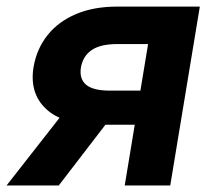

<svg xmlns="http://www.w3.org/2000/svg" viewBox="-56 -566 647 586"><path d="M463.6 0H324.7L396 -431.5H302Q250.4 -431.5 223.7 -413.1Q196.9 -394.7 191 -359.9Q185.5 -325.8 206.6 -307.6Q227.6 -289.4 279.6 -289.4H430.4L413.2 -185.3H246.2Q136.2 -185.3 84.8 -233.3Q33.4 -281.3 46.4 -361.4Q56 -417 88.9 -458.5Q121.9 -500.1 175.8 -523Q229.8 -545.9 302.1 -545.9H553.9ZM123.4 0H-35.9L159.8 -250H315.5Z"/></svg>

Font: Inter
Style: Italic
Weight: 400
Italic angle: -9.3988°
Designer: Rasmus Andersson
Foundry: rsms
Version: Version 4.001;git-66647c0bb